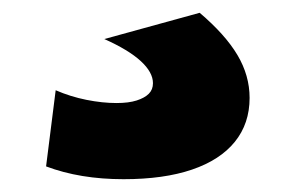

<svg xmlns="http://www.w3.org/2000/svg" viewBox="-20 -61 462 300"><path d="M173 219Q105 219 52 199L67 80Q90 90 115 95Q140 100 162 100Q181 100 193.5 96Q206 92 212.5 85.5Q219 79 219 69Q219 52 200 34.5Q181 17 143 0L292 -41Q332 -7 351 25Q370 57 370 92Q370 132 347 160.5Q324 189 280 204Q236 219 173 219Z"/></svg>

Font: M PLUS 2 ExtraBold
Style: Regular
Weight: 800
Version: Version 1.001